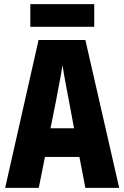

<svg xmlns="http://www.w3.org/2000/svg" viewBox="-20 -911 603 931"><path d="M5 0 167 -717H394L558 0H394L365 -150H198L168 0ZM253 -429 225 -289H339L313 -429Q308 -453 302.5 -483.5Q297 -514 291.5 -543.5Q286 -573 283 -595Q280 -573 274.5 -543.5Q269 -514 263 -483.5Q257 -453 253 -429ZM127 -781V-891H437V-781Z"/></svg>

Font: Noto Sans Mono SemiCondensed Black
Style: Regular
Weight: 900
Width: 4
Designer: Monotype Design Team
Foundry: Monotype Imaging Inc.
Version: Version 2.014; ttfautohint (v1.8.4.7-5d5b)